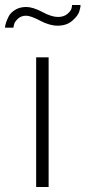

<svg xmlns="http://www.w3.org/2000/svg" viewBox="-67 -750 343 770"><path d="M128 0H78V-520H128ZM164 -647Q132 -647 94 -667Q56 -687 38 -687Q18 -687 5.5 -675.5Q-7 -664 -10 -654Q-13 -644 -13 -639H-47Q-47 -645 -43.5 -657Q-40 -669 -32 -684.5Q-24 -700 -5.5 -711Q13 -722 38 -722Q65 -722 102.5 -702Q140 -682 165 -682Q189 -682 203 -694Q217 -706 219.5 -715Q222 -724 222 -730H256Q256 -719 250.5 -702.5Q245 -686 222.5 -666.5Q200 -647 164 -647Z"/></svg>

Font: Raleway
Style: Light
Weight: 300
Designer: Matt McInerney, Pablo Impallari, Rodrigo Fuenzalida
Foundry: Matt McInerney, Pablo Impallari, Rodrigo Fuenzalida
Version: Version 3.000